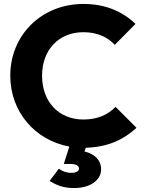

<svg xmlns="http://www.w3.org/2000/svg" viewBox="-20 -737 729 972"><path d="M356 215C438 215 492 174 492 120C492 76 462 43 408 30L414 11C524 8 605 -29 671 -90L565 -196C526 -156 474 -132 402 -132C279 -132 193 -220 193 -354C193 -486 279 -574 402 -574C471 -574 524 -550 561 -510L666 -616C600 -679 514 -717 402 -717C191 -717 32 -560 32 -354C32 -171 157 -27 331 5L303 93H335C366 93 380 103 380 116C380 128 368 138 341 138C316 138 295 130 278 117L231 179C269 202 302 215 356 215Z"/></svg>

Font: MV Cash
Style: Bold
Weight: 700
Designer: Rodrigo Fuenzalida
Foundry: fragTYPE
Version: Version 1.100;Glyphs 3.1.2 (3151)